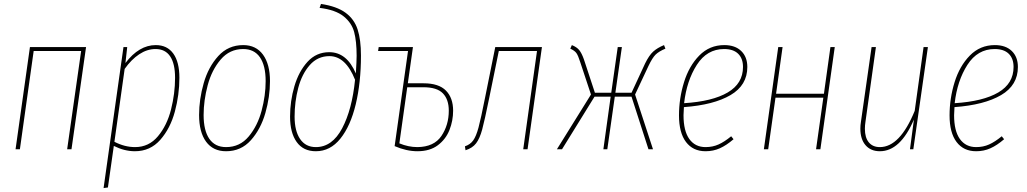

<svg xmlns="http://www.w3.org/2000/svg" viewBox="-20 -758 5214 975"><path d="M321 0 392 -499H151L81 0H59L132 -519H417L343 0Z M607 -519H626L617 -438Q686 -529 771 -529Q829 -529 860 -486Q891 -443 891 -363Q891 -277 868 -191.5Q845 -106 794 -48Q743 10 665 10Q612 10 558 -17L528 194L506 197ZM869 -363Q869 -435 844 -472Q819 -509 770 -509Q727 -509 687 -482.5Q647 -456 613 -408L561 -38Q613 -11 666 -11Q736 -11 782 -66Q828 -121 848.5 -202Q869 -283 869 -363Z M991 -174Q991 -254 1014.5 -336Q1038 -418 1088.5 -473.5Q1139 -529 1215 -529Q1280 -529 1315.5 -480.5Q1351 -432 1351 -346Q1351 -266 1327.5 -184Q1304 -102 1254 -46Q1204 10 1128 10Q1062 10 1026.5 -38.5Q991 -87 991 -174ZM1329 -346Q1329 -425 1300 -467Q1271 -509 1215 -509Q1146 -509 1100.5 -455.5Q1055 -402 1034.5 -324.5Q1014 -247 1014 -174Q1014 -95 1043 -53Q1072 -11 1128 -11Q1198 -11 1243 -65Q1288 -119 1308.5 -196Q1329 -273 1329 -346Z M1453 -166Q1453 -245 1475 -320Q1497 -395 1541.5 -444Q1586 -493 1652 -493Q1741 -493 1787 -385Q1791 -449 1791 -475Q1791 -548 1778.5 -595Q1766 -642 1725 -675Q1684 -708 1603 -718L1610 -738Q1690 -726 1734.5 -693.5Q1779 -661 1796 -608.5Q1813 -556 1813 -476Q1813 -339 1786.5 -228.5Q1760 -118 1708.5 -54Q1657 10 1584 10Q1520 10 1486.5 -37Q1453 -84 1453 -166ZM1783 -353Q1735 -473 1653 -473Q1593 -473 1553 -427.5Q1513 -382 1494.5 -311.5Q1476 -241 1476 -166Q1476 -93 1504 -52Q1532 -11 1584 -11Q1667 -11 1717.5 -106.5Q1768 -202 1783 -353Z M2281 -196Q2281 -145 2262.5 -98Q2244 -51 2203.5 -20.5Q2163 10 2100 10Q2044 10 1984 -16L2052 -499H1900L1903 -519H2077L2051 -335H2131Q2208 -335 2244.5 -298Q2281 -261 2281 -196ZM2259 -196Q2259 -253 2229 -284Q2199 -315 2130 -315H2048L2008 -30Q2054 -11 2100 -11Q2184 -12 2221.5 -67.5Q2259 -123 2259 -196Z M2659 0H2637L2707 -499H2513L2464 -259Q2441 -146 2428.5 -100Q2416 -54 2397.5 -30Q2379 -6 2344 5L2341 -15Q2368 -24 2383 -45Q2398 -66 2410 -110.5Q2422 -155 2443 -261L2495 -519H2732Z M3359 -511Q3326 -497 3309.5 -481Q3293 -465 3273 -423L3205 -278L3296 0H3273L3187 -267H3102L3064 0H3044L3081 -267H2999L2834 0H2808L2981 -278L2927 -441Q2916 -476 2907 -488.5Q2898 -501 2876 -511L2884 -529Q2909 -519 2921.5 -503.5Q2934 -488 2945 -457L3001 -287H3084L3117 -519H3138L3105 -287H3187L3256 -436Q3276 -477 3297 -496Q3318 -515 3352 -529Z M3453 -214Q3451 -186 3451 -173Q3451 -93 3480.5 -52Q3510 -11 3563 -11Q3599 -11 3629 -24.5Q3659 -38 3693 -66L3705 -51Q3669 -20 3635.5 -5Q3602 10 3563 10Q3499 10 3463.5 -37Q3428 -84 3428 -172Q3428 -258 3453.5 -340.5Q3479 -423 3531 -476Q3583 -529 3658 -529Q3713 -529 3744 -499Q3775 -469 3775 -418Q3775 -325 3689.5 -275Q3604 -225 3453 -214ZM3454 -234Q3598 -243 3675.5 -288.5Q3753 -334 3753 -418Q3753 -461 3728.5 -485Q3704 -509 3657 -509Q3570 -509 3518.5 -428.5Q3467 -348 3454 -234Z M4124 0 4161 -262H3918L3881 0H3859L3932 -519H3954L3921 -282H4164L4197 -519H4219L4146 0Z M4349 -105Q4349 -122 4352 -140L4406 -519H4428L4375 -140Q4372 -121 4372 -104Q4372 -59 4392 -35Q4412 -11 4448 -11Q4550 -11 4625 -195L4670 -519H4692L4618 0H4601L4621 -151Q4552 10 4448 10Q4402 10 4375.5 -20.5Q4349 -51 4349 -105Z M4827 -214Q4825 -186 4825 -173Q4825 -93 4854.5 -52Q4884 -11 4937 -11Q4973 -11 5003 -24.5Q5033 -38 5067 -66L5079 -51Q5043 -20 5009.5 -5Q4976 10 4937 10Q4873 10 4837.5 -37Q4802 -84 4802 -172Q4802 -258 4827.5 -340.5Q4853 -423 4905 -476Q4957 -529 5032 -529Q5087 -529 5118 -499Q5149 -469 5149 -418Q5149 -325 5063.5 -275Q4978 -225 4827 -214ZM4828 -234Q4972 -243 5049.5 -288.5Q5127 -334 5127 -418Q5127 -461 5102.5 -485Q5078 -509 5031 -509Q4944 -509 4892.5 -428.5Q4841 -348 4828 -234Z"/></svg>

Font: Fira Sans Extra Condensed Thin
Style: Italic
Weight: 250
Width: 3
Italic angle: -8°
Designer: Carrois Corporate & Edenspiekermann AG
Foundry: Carrois Corporate GbR & Edenspiekermann AG
Version: Version 4.203